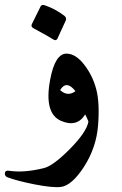

<svg xmlns="http://www.w3.org/2000/svg" viewBox="-76 -528 497 782"><path d="M231.4 -156.7Q194.3 -203.6 168.9 -161.1Q199.2 -132.8 231.4 -156.7ZM128.4 -204.1Q148.4 -311 196.3 -309.6Q232.9 -308.6 267.1 -264.4Q301.3 -220.2 315.9 -164.8Q330.6 -109.4 323.5 -18.1Q316.4 73.2 266.1 151.4Q215.8 228.5 171.4 233.4Q137.2 237.3 63.5 222.7Q-7.3 208.5 -44.9 194.3Q-57.1 189.9 -56.2 177.5Q-55.2 165 -39.1 167.5Q21.5 176.8 102.5 156.7Q140.6 147.5 208.5 78.9Q276.4 10.3 284.2 -32.7Q280.3 -43.9 271 -62Q237.8 -8.3 173.8 -35.2Q102.1 -64.9 128.4 -204.1ZM89.4 -502Q93.8 -510.3 105.5 -506.8Q148.9 -492.2 186 -463.9Q195.8 -455.6 192.4 -445.8L157.7 -370.1Q151.9 -359.9 140.1 -367.9Q128.4 -376 60.1 -413.1Q48.8 -419.4 53.7 -429.7Z"/></svg>

Font: Amiri
Style: Bold Slanted
Weight: 700
Italic angle: 9°
Designer: Khaled Hosny
Version: Version 000.107